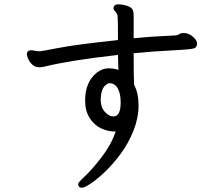

<svg xmlns="http://www.w3.org/2000/svg" viewBox="-20 -801 1040 902"><path d="M512.2 -253.9Q547.4 -253.9 546.9 -320.8Q546.9 -360.8 533.4 -385.5Q520 -410.2 493.2 -410.2Q487.3 -410.2 478 -402.8Q453.1 -383.8 453.1 -329.1Q454.1 -294.9 473.6 -274.4Q493.2 -253.9 512.2 -253.9ZM366.2 81.1Q347.2 81.1 347.2 63Q347.2 56.2 379.2 26.6Q411.1 -2.9 456.5 -61.5Q502 -120.1 522.9 -182.1Q524.9 -182.1 524.9 -183.1H520Q486.8 -183.1 454.8 -198Q422.9 -212.9 401.4 -246.3Q379.9 -279.8 379.9 -329.1Q379.9 -416 435.1 -460Q460 -479 486.8 -480Q519 -480 536.1 -472.2L534.2 -543Q305.2 -517.1 188 -487.8Q174.8 -484.9 164.1 -484.9Q144 -484.9 130.1 -499Q116.2 -513.2 111.1 -527.6Q106 -542 106 -544.9Q106 -564.9 127 -564.9L136.2 -564Q152.3 -560.1 168 -560.1Q172.9 -560.1 255.4 -575.9Q337.9 -591.8 534.2 -612.8Q534.2 -713.9 532.5 -726.3Q530.8 -738.8 517.1 -752Q513.2 -756.8 513.2 -764.2Q516.1 -781.2 537.1 -780.8Q553.2 -780.8 573 -774.9Q592.8 -769 600.3 -760Q607.9 -751 607.9 -726.1V-621.1Q691.9 -629.9 807.1 -634.8Q814.9 -635.7 822.5 -640.9Q830.1 -646 842.8 -646Q867.7 -646 889.2 -626Q906.2 -609.9 905.8 -596.2Q905.8 -581.1 894.3 -575Q882.8 -568.8 792 -564.5Q701.2 -560.1 607.9 -550.8Q607.9 -440.9 609.9 -402.8Q630.9 -363.8 630.9 -305.2Q630.9 -247.1 607.4 -188Q584 -128.9 548.6 -80.6Q513.2 -32.2 475.1 4.4Q437 41 406.5 61Q376 81.1 366.2 81.1Z"/></svg>

Font: LXGW WenKai Screen R
Style: Regular
Weight: 400
Designer: Fontworks Inc.
Version: Version 1.235;May 31, 2022